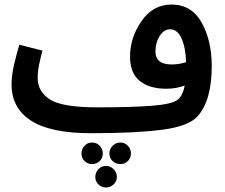

<svg xmlns="http://www.w3.org/2000/svg" viewBox="-20 -566 993 846"><path d="M851 -54Q913 -124 913 -275Q913 -387 868.5 -466.5Q824 -546 736 -546Q654 -546 603.5 -473Q553 -400 553 -317Q553 -244 595.5 -209.5Q638 -175 713 -175Q756 -175 794 -189Q786 -147 765 -128Q740 -107 650 -100Q560 -93 408 -93L382 21Q573 21 692 6Q811 -9 851 -54ZM665 -339Q665 -379 684 -408Q703 -437 729 -437Q762 -437 780 -396.5Q798 -356 800 -292Q769 -282 736 -282Q665 -282 665 -339ZM382 21 428 -11 408 -93Q255 -93 200.5 -127.5Q146 -162 146 -223Q146 -251 153 -284.5Q160 -318 167 -343L65 -369Q54 -331 42.5 -283.5Q31 -236 31 -193Q31 -90 116.5 -34.5Q202 21 382 21ZM386 157Q406 157 419.5 143.5Q433 130 433 110Q433 91 419.5 76.5Q406 62 386 62Q366 62 352.5 76.5Q339 91 339 110Q339 130 352.5 143.5Q366 157 386 157ZM510 157Q530 157 543.5 143.5Q557 130 557 110Q557 91 543.5 76.5Q530 62 510 62Q490 62 476 76.5Q462 91 462 110Q462 130 476 143.5Q490 157 510 157ZM447 260Q466 260 480.5 246.5Q495 233 495 214Q495 194 480.5 179.5Q466 165 447 165Q427 165 413.5 179.5Q400 194 400 214Q400 233 413.5 246.5Q427 260 447 260Z"/></svg>

Font: Noto Sans Arabic UI SemiCondensed Semi
Style: Regular
Weight: 600
Width: 4
Designer: Nadine Chahine - Monotype Design Team
Foundry: Monotype Imaging Inc.
Version: Version 1.900